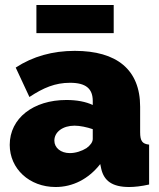

<svg xmlns="http://www.w3.org/2000/svg" viewBox="-20 -740 639 770"><path d="M436 -607V-720H126V-607ZM203 10C272 10 335 -22 382 -82L386 -63C397 -15 430 10 498 10C519 10 547 7 578 0V-160C551 -163 542 -174 542 -210V-312C542 -461 448 -536 280 -536C191 -536 112 -514 43 -469L98 -351C154 -388 201 -408 261 -408C325 -408 352 -384 352 -335V-319C324 -332 289 -339 246 -339C114 -339 19 -266 19 -159C19 -63 98 10 203 10ZM260 -126C224 -126 198 -147 198 -176C198 -211 232 -236 279 -236C300 -236 329 -230 352 -222V-183C352 -170 342 -157 327 -146C308 -134 283 -126 260 -126Z"/></svg>

Font: Raleway Black
Style: Regular
Weight: 900
Designer: Matt McInerney, Pablo Impallari, Rodrigo Fuenzalida
Foundry: Matt McInerney, Pablo Impallari, Rodrigo Fuenzalida
Version: Version 3.000g; ttfautohint (v1.5) -l 8 -r 28 -G 28 -x 14 -D